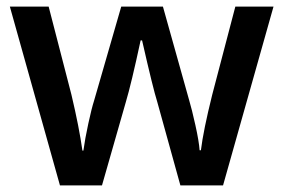

<svg xmlns="http://www.w3.org/2000/svg" viewBox="-20 -560 857 580"><path d="M524.9 0 455.1 -252Q442.4 -292 409.2 -438H404.8Q376.5 -306.2 359.9 -251L288.1 0H161.1L9.8 -540H127L195.8 -273.9Q219.2 -175.3 229 -105H231.9Q236.8 -140.6 246.8 -186.8Q256.8 -232.9 264.2 -255.9L346.2 -540H472.2L551.8 -255.9Q559.1 -231.9 570.1 -182.6Q581.1 -133.3 583 -106H586.9Q594.2 -166 621.1 -273.9L690.9 -540H806.2L653.8 0Z"/></svg>

Font: f1_51640          
Style: Regular
Weight: 600
Foundry: Ascender Corporation
Version: Version 1.10